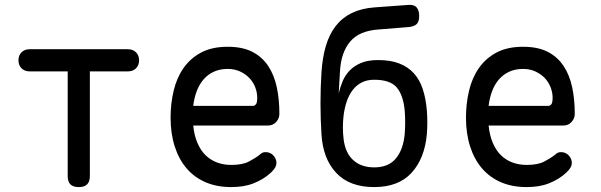

<svg xmlns="http://www.w3.org/2000/svg" viewBox="-20 -750 2440 780"><path d="M255 -460H100Q80 -460 67.5 -472.5Q55 -485 55 -505Q55 -525 67.5 -537.5Q80 -550 100 -550H500Q520 -550 532.5 -537.5Q545 -525 545 -505Q545 -485 532.5 -472.5Q520 -460 500 -460H345V-35Q345 -12 334 -1Q323 10 300 10Q277 10 266 -1Q255 -12 255 -35Z M1059 -132Q1078 -132 1090.5 -118.5Q1103 -105 1103 -88Q1103 -79 1098.5 -70.5Q1094 -62 1082 -50Q1066 -35 1048 -24Q1030 -13 1009.5 -5Q989 3 966.5 6.5Q944 10 919 10Q861 10 815.5 -9.5Q770 -29 738.5 -65.5Q707 -102 690 -154.5Q673 -207 673 -272Q673 -329 685.5 -381.5Q698 -434 725.5 -473.5Q753 -513 797 -536.5Q841 -560 905 -560Q965 -560 1005 -539.5Q1045 -519 1069.5 -482Q1094 -445 1104.5 -395.5Q1115 -346 1115 -287Q1115 -269 1102 -254.5Q1089 -240 1068 -240H765Q769 -200 782 -169.5Q795 -139 815 -119.5Q835 -100 861.5 -90Q888 -80 920 -80Q965 -80 991.5 -94Q1018 -108 1033 -120Q1041 -127 1046 -129.5Q1051 -132 1059 -132ZM765 -320H1009Q1014 -320 1019.5 -326Q1025 -332 1025 -353Q1025 -374 1017 -395Q1009 -416 993.5 -432.5Q978 -449 955.5 -459.5Q933 -470 905 -470Q874 -470 849.5 -459Q825 -448 807.5 -428Q790 -408 779.5 -380.5Q769 -353 765 -320Z M1639 -640 1515 -630Q1477 -627 1449 -615Q1421 -603 1402.5 -581Q1384 -559 1373.5 -528.5Q1363 -498 1361 -457L1356 -371Q1362 -396 1372 -420Q1382 -444 1400 -463Q1418 -482 1446 -494Q1474 -506 1516 -506Q1567 -506 1602.5 -492Q1638 -478 1661.5 -452Q1685 -426 1697.5 -388Q1710 -350 1714 -302Q1716 -278 1716 -253Q1716 -228 1714 -204Q1705 -106 1652 -48Q1599 10 1500 10Q1400 10 1346 -47.5Q1292 -105 1286 -204Q1282 -267 1282 -330.5Q1282 -394 1286 -457Q1290 -517 1304 -564Q1318 -611 1344 -644.5Q1370 -678 1409 -697Q1448 -716 1501 -720L1639 -730Q1662 -732 1672.5 -720Q1683 -708 1683 -685Q1683 -662 1672.5 -652Q1662 -642 1639 -640ZM1500 -70Q1558 -70 1588 -106Q1618 -142 1624 -204Q1626 -228 1626 -253Q1626 -278 1624 -302Q1618 -364 1591.5 -395Q1565 -426 1500 -426Q1471 -426 1449.5 -415Q1428 -404 1413 -384.5Q1398 -365 1389 -339Q1380 -313 1376 -282Q1373 -258 1373 -233Q1373 -208 1376 -184Q1383 -128 1415.5 -99Q1448 -70 1500 -70Z M2259 -132Q2278 -132 2290.5 -118.5Q2303 -105 2303 -88Q2303 -79 2298.5 -70.5Q2294 -62 2282 -50Q2266 -35 2248 -24Q2230 -13 2209.5 -5Q2189 3 2166.5 6.5Q2144 10 2119 10Q2061 10 2015.5 -9.5Q1970 -29 1938.5 -65.5Q1907 -102 1890 -154.5Q1873 -207 1873 -272Q1873 -329 1885.5 -381.5Q1898 -434 1925.5 -473.5Q1953 -513 1997 -536.5Q2041 -560 2105 -560Q2165 -560 2205 -539.5Q2245 -519 2269.5 -482Q2294 -445 2304.5 -395.5Q2315 -346 2315 -287Q2315 -269 2302 -254.5Q2289 -240 2268 -240H1965Q1969 -200 1982 -169.5Q1995 -139 2015 -119.5Q2035 -100 2061.5 -90Q2088 -80 2120 -80Q2165 -80 2191.5 -94Q2218 -108 2233 -120Q2241 -127 2246 -129.5Q2251 -132 2259 -132ZM1965 -320H2209Q2214 -320 2219.5 -326Q2225 -332 2225 -353Q2225 -374 2217 -395Q2209 -416 2193.5 -432.5Q2178 -449 2155.5 -459.5Q2133 -470 2105 -470Q2074 -470 2049.5 -459Q2025 -448 2007.5 -428Q1990 -408 1979.5 -380.5Q1969 -353 1965 -320Z"/></svg>

Font: Maple Mono NF CN
Style: Regular
Weight: 400
Monospace: yes
Designer: subframe7536
Version: Version 7.000